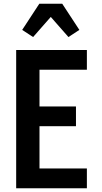

<svg xmlns="http://www.w3.org/2000/svg" viewBox="-20 -1001 540 1021"><path d="M66 0V-735H442V-630H190V-435H384V-330H190V-105H442V0ZM344 -804 250 -911 156 -804 98 -842 189 -981H311L402 -842Z"/></svg>

Font: Iosevka Extrabold
Style: Regular
Weight: 800
Monospace: yes
Designer: Belleve Invis
Foundry: Belleve Invis
Version: Version 32.5.0; ttfautohint (v1.8.4)